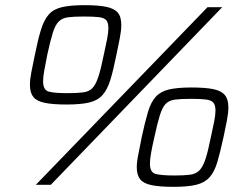

<svg xmlns="http://www.w3.org/2000/svg" viewBox="-20 -716 958 744"><path d="M119 0 784 -688H841L177 0ZM238 -311Q185 -311 153.5 -317.5Q122 -324 109 -340.5Q96 -357 96 -387Q96 -408 101.5 -436.5Q107 -465 115 -503Q127 -563 139 -601.5Q151 -640 169.5 -660.5Q188 -681 221 -688.5Q254 -696 308 -696Q361 -696 392 -689.5Q423 -683 436.5 -667Q450 -651 450 -619Q450 -598 444.5 -569.5Q439 -541 431 -503Q419 -443 407.5 -406Q396 -369 377.5 -348Q359 -327 326.5 -319Q294 -311 238 -311ZM242 -355Q279 -355 302 -358Q325 -361 338 -374.5Q351 -388 361 -418Q371 -448 382 -503Q390 -539 395 -564.5Q400 -590 400 -606Q400 -628 392 -637.5Q384 -647 363 -649.5Q342 -652 305 -652Q266 -652 243.5 -649Q221 -646 207.5 -632.5Q194 -619 184.5 -588.5Q175 -558 163 -503Q156 -468 151.5 -442.5Q147 -417 147 -401Q147 -367 169 -361Q191 -355 242 -355ZM653 8Q599 8 567.5 1.5Q536 -5 523 -21.5Q510 -38 510 -68Q510 -89 516 -117.5Q522 -146 529 -184Q542 -244 553.5 -282.5Q565 -321 584 -341.5Q603 -362 635.5 -369.5Q668 -377 722 -377Q776 -377 807 -370.5Q838 -364 851.5 -347.5Q865 -331 865 -300Q865 -279 859.5 -250.5Q854 -222 846 -184Q833 -125 822 -87.5Q811 -50 792 -29Q773 -8 740.5 0Q708 8 653 8ZM657 -36Q694 -36 716.5 -39Q739 -42 752.5 -55.5Q766 -69 776 -99Q786 -129 797 -184Q805 -220 810 -245.5Q815 -271 815 -287Q815 -309 806.5 -318.5Q798 -328 777.5 -330.5Q757 -333 719 -333Q681 -333 658 -330Q635 -327 622 -313.5Q609 -300 599.5 -269.5Q590 -239 578 -184Q570 -149 565.5 -123.5Q561 -98 561 -82Q561 -48 583 -42Q605 -36 657 -36Z"/></svg>

Font: Saira Expanded Light
Style: Italic
Weight: 300
Width: 7
Italic angle: -12°
Designer: Hector Gatti with collaboration of the Omnibus-Type team
Foundry: Omnibus-Type
Version: Version 1.101